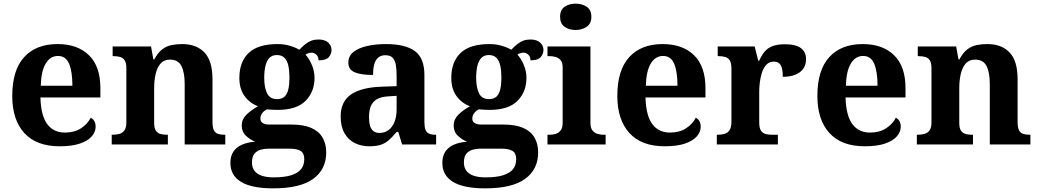

<svg xmlns="http://www.w3.org/2000/svg" viewBox="-20 -790 5681 1050"><path d="M306 10Q179 10 113 -62.5Q47 -135 47 -265Q47 -406 112 -477.5Q177 -549 295 -549Q404 -549 466.5 -488Q529 -427 529 -308V-257H201Q204 -157 238.5 -111Q273 -65 335 -65Q387 -65 423 -88.5Q459 -112 476 -146Q490 -139 496.5 -126.5Q503 -114 503 -97Q503 -69 482 -44.5Q461 -20 417.5 -5Q374 10 306 10ZM376 -321Q376 -398 358 -441Q340 -484 297 -484Q255 -484 230 -442.5Q205 -401 203 -321Z M591 0V-53H593Q616 -53 633.5 -58Q651 -63 661 -77.7Q671 -92.4 671 -121.8V-417.6Q671 -446 662 -460Q653 -474 637 -478.5Q621 -483 599 -483H596V-536H806L818.7 -465H823.5Q844 -503 867.5 -520.5Q891 -538 918.3 -543.5Q945.7 -549 976.9 -549Q1054 -549 1098 -503.2Q1142 -457.4 1142 -356V-123.5Q1142 -93 1149.5 -78Q1157 -63 1172 -58Q1187 -53 1209 -53H1212V0H990V-329Q990 -394 972.1 -429Q954.3 -464 909.8 -464Q877 -464 858.2 -442.5Q839.3 -420.9 831.2 -385.5Q823 -350.1 823 -309V-118Q823 -90 832 -76Q841 -62 857 -57.5Q873 -53 895 -53H898V0Z M1474 240Q1356 240 1298 204.5Q1240 169 1240 101Q1240 65 1255.5 40.5Q1271 16 1301.5 2Q1332 -12 1375 -15Q1348 -26 1325 -47.5Q1302 -69 1302 -104Q1302 -137 1327 -162Q1352 -187 1391 -209Q1347 -225 1318 -264Q1289 -303 1289 -364Q1289 -452 1340 -500.5Q1391 -549 1498 -549Q1533 -549 1564 -540Q1595 -531 1617 -518Q1635 -537 1651 -549.5Q1667 -562 1684 -568Q1701 -574 1721 -574Q1757 -574 1775 -557Q1793 -540 1793 -517Q1793 -495 1778 -477.5Q1763 -460 1722 -460Q1722 -480 1710 -491Q1698 -502 1684 -502Q1676 -502 1666 -499Q1656 -496 1651 -491Q1671 -469 1685.5 -435Q1700 -401 1700 -364Q1700 -288 1651 -238.5Q1602 -189 1498 -189Q1487 -189 1468 -190Q1449 -191 1440 -192Q1426 -186 1415 -172.5Q1404 -159 1404 -141Q1404 -125 1417 -117Q1430 -109 1451 -109H1572Q1639 -109 1681 -91Q1723 -73 1743.5 -38.5Q1764 -4 1764 44Q1764 136 1693 188Q1622 240 1474 240ZM1476 180Q1535 180 1572 168.5Q1609 157 1626.5 135Q1644 113 1644 80Q1644 48 1624 35.5Q1604 23 1563 23H1447Q1427 23 1406.5 28.5Q1386 34 1372 50Q1358 66 1358 99Q1358 126 1371.5 144Q1385 162 1411.5 171Q1438 180 1476 180ZM1495 -248Q1522 -248 1536.5 -262Q1551 -276 1557 -302.5Q1563 -329 1563 -365Q1563 -402 1557 -430Q1551 -458 1536 -473.5Q1521 -489 1494 -489Q1468 -489 1453 -473Q1438 -457 1431.5 -429Q1425 -401 1425 -364Q1425 -312 1440.5 -280Q1456 -248 1495 -248Z M2000 10Q1956 10 1920.5 -7.5Q1885 -25 1864 -61.4Q1843 -97.7 1843 -153Q1843 -234 1899 -273Q1955 -312 2067 -316L2149 -318.8V-374Q2149 -407.6 2145 -433.3Q2141 -459 2128 -473.5Q2115 -488 2087.5 -488Q2062 -488 2047 -474Q2032 -460 2026 -435.5Q2020 -411 2020 -380Q1953 -380 1919 -395Q1885 -410 1885 -447Q1885 -483.8 1913 -505.9Q1941 -528 1987.9 -538.5Q2034.8 -549 2090.8 -549Q2196 -549 2248.5 -511Q2301 -473 2301 -379.4V-124.1Q2301 -96.6 2306.5 -81.3Q2312 -66 2325.7 -59.5Q2339.4 -53 2361 -53H2365V0H2179L2158 -69H2149.4Q2127 -42 2107.5 -24.5Q2088 -7 2063 1.5Q2038 10 2000 10ZM2054.8 -63Q2084 -63 2104.8 -78.7Q2125.7 -94.3 2137.3 -123.3Q2149 -152.3 2149 -191V-266L2104 -263Q2064 -261 2040.9 -247.3Q2017.9 -233.5 2007.9 -209.3Q1998 -185.1 1998 -149.4Q1998 -121 2004 -101.5Q2010 -82 2022.8 -72.5Q2035.6 -63 2054.8 -63Z M2633 240Q2515 240 2457 204.5Q2399 169 2399 101Q2399 65 2414.5 40.5Q2430 16 2460.5 2Q2491 -12 2534 -15Q2507 -26 2484 -47.5Q2461 -69 2461 -104Q2461 -137 2486 -162Q2511 -187 2550 -209Q2506 -225 2477 -264Q2448 -303 2448 -364Q2448 -452 2499 -500.5Q2550 -549 2657 -549Q2692 -549 2723 -540Q2754 -531 2776 -518Q2794 -537 2810 -549.5Q2826 -562 2843 -568Q2860 -574 2880 -574Q2916 -574 2934 -557Q2952 -540 2952 -517Q2952 -495 2937 -477.5Q2922 -460 2881 -460Q2881 -480 2869 -491Q2857 -502 2843 -502Q2835 -502 2825 -499Q2815 -496 2810 -491Q2830 -469 2844.5 -435Q2859 -401 2859 -364Q2859 -288 2810 -238.5Q2761 -189 2657 -189Q2646 -189 2627 -190Q2608 -191 2599 -192Q2585 -186 2574 -172.5Q2563 -159 2563 -141Q2563 -125 2576 -117Q2589 -109 2610 -109H2731Q2798 -109 2840 -91Q2882 -73 2902.5 -38.5Q2923 -4 2923 44Q2923 136 2852 188Q2781 240 2633 240ZM2635 180Q2694 180 2731 168.5Q2768 157 2785.5 135Q2803 113 2803 80Q2803 48 2783 35.5Q2763 23 2722 23H2606Q2586 23 2565.5 28.5Q2545 34 2531 50Q2517 66 2517 99Q2517 126 2530.5 144Q2544 162 2570.5 171Q2597 180 2635 180ZM2654 -248Q2681 -248 2695.5 -262Q2710 -276 2716 -302.5Q2722 -329 2722 -365Q2722 -402 2716 -430Q2710 -458 2695 -473.5Q2680 -489 2653 -489Q2627 -489 2612 -473Q2597 -457 2590.5 -429Q2584 -401 2584 -364Q2584 -312 2599.5 -280Q2615 -248 2654 -248Z M2974 0V-53H2986Q3001 -53 3017.5 -57.5Q3034 -62 3045.5 -75.9Q3057 -89.8 3057 -117.7V-422Q3057 -448.9 3045 -462Q3033 -475 3016.5 -479Q3000 -483 2986 -483H2974V-536H3209V-118Q3209 -90 3220.5 -76Q3232 -62 3249 -57.5Q3266 -53 3280 -53H3292V0ZM3128.1 -626Q3092 -626 3067.5 -643.5Q3043 -661 3043 -698Q3043 -736 3067.7 -753Q3092.5 -770 3128.5 -770Q3163 -770 3188.5 -753Q3214 -736 3214 -698Q3214 -661 3188.4 -643.5Q3162.8 -626 3128.1 -626Z M3615 10Q3488 10 3422 -62.5Q3356 -135 3356 -265Q3356 -406 3421 -477.5Q3486 -549 3604 -549Q3713 -549 3775.5 -488Q3838 -427 3838 -308V-257H3510Q3513 -157 3547.5 -111Q3582 -65 3644 -65Q3696 -65 3732 -88.5Q3768 -112 3785 -146Q3799 -139 3805.5 -126.5Q3812 -114 3812 -97Q3812 -69 3791 -44.5Q3770 -20 3726.5 -5Q3683 10 3615 10ZM3685 -321Q3685 -398 3667 -441Q3649 -484 3606 -484Q3564 -484 3539 -442.5Q3514 -401 3512 -321Z M3900 0V-53H3903Q3926 -53 3942.9 -58Q3959.9 -63 3969.9 -78.5Q3980 -94 3980 -125V-415Q3980 -445 3971 -459.5Q3962 -474 3946 -478.5Q3930 -483 3908 -483H3905V-536H4107L4126.5 -458H4131.7Q4145 -488 4162 -508Q4179 -528 4205.5 -538Q4232 -548 4273 -548Q4331.6 -548 4359.8 -526.9Q4388 -505.8 4388 -467Q4388 -421 4354.5 -395.5Q4321 -370 4261 -370Q4261 -398 4256.5 -416Q4252 -434 4241.3 -443.5Q4230.6 -453 4212 -453Q4186 -453 4170 -435Q4154 -417 4146 -390.5Q4138 -364 4135 -337Q4132 -310 4132 -293V-120Q4132 -91 4141 -76.5Q4150 -62 4166 -57.5Q4182 -53 4202 -53H4234V0Z M4709 10Q4582 10 4516 -62.5Q4450 -135 4450 -265Q4450 -406 4515 -477.5Q4580 -549 4698 -549Q4807 -549 4869.5 -488Q4932 -427 4932 -308V-257H4604Q4607 -157 4641.5 -111Q4676 -65 4738 -65Q4790 -65 4826 -88.5Q4862 -112 4879 -146Q4893 -139 4899.5 -126.5Q4906 -114 4906 -97Q4906 -69 4885 -44.5Q4864 -20 4820.5 -5Q4777 10 4709 10ZM4779 -321Q4779 -398 4761 -441Q4743 -484 4700 -484Q4658 -484 4633 -442.5Q4608 -401 4606 -321Z M4994 0V-53H4996Q5019 -53 5036.5 -58Q5054 -63 5064 -77.7Q5074 -92.4 5074 -121.8V-417.6Q5074 -446 5065 -460Q5056 -474 5040 -478.5Q5024 -483 5002 -483H4999V-536H5209L5221.7 -465H5226.5Q5247 -503 5270.5 -520.5Q5294 -538 5321.3 -543.5Q5348.7 -549 5379.9 -549Q5457 -549 5501 -503.2Q5545 -457.4 5545 -356V-123.5Q5545 -93 5552.5 -78Q5560 -63 5575 -58Q5590 -53 5612 -53H5615V0H5393V-329Q5393 -394 5375.1 -429Q5357.3 -464 5312.8 -464Q5280 -464 5261.2 -442.5Q5242.3 -420.9 5234.2 -385.5Q5226 -350.1 5226 -309V-118Q5226 -90 5235 -76Q5244 -62 5260 -57.5Q5276 -53 5298 -53H5301V0Z"/></svg>

Font: Noto Serif Thai
Style: Regular
Weight: 400
Designer: Monotype Design Team
Foundry: Monotype Imaging Inc.
Version: Version 2.001